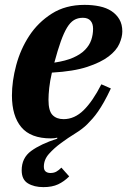

<svg xmlns="http://www.w3.org/2000/svg" viewBox="-20 -556 522 788"><path d="M158 212Q120 212 94.5 196.5Q69 181 69 143Q69 92 108 63.5Q147 35 215 13V9Q204 12 189 12Q106 12 67.5 -34Q29 -80 29 -164Q29 -223 46.5 -288.5Q64 -354 100 -409Q136 -464 192.5 -500Q249 -536 327 -536Q360 -536 388.5 -530Q417 -524 437.5 -510.5Q458 -497 470 -476.5Q482 -456 482 -427Q482 -404 470 -376.5Q458 -349 426 -324.5Q394 -300 338 -281.5Q282 -263 193 -258Q185 -223 182 -195Q179 -167 179 -146Q179 -101 195.5 -84Q212 -67 241 -67Q286 -67 323.5 -104Q361 -141 396 -210L435 -193Q420 -161 407 -138Q394 -115 382.5 -98.5Q371 -82 360 -69.5Q349 -57 338 -46Q319 -27 289 -8.5Q259 10 230.5 31Q202 52 181 75.5Q160 99 160 128Q160 142 167.5 148Q175 154 187 154Q201 154 211 148.5Q221 143 232 132L264 168Q243 189 218.5 200.5Q194 212 158 212ZM203 -299Q250 -306 280.5 -319.5Q311 -333 329 -351.5Q347 -370 354.5 -392Q362 -414 362 -438Q362 -459 351.5 -471Q341 -483 320 -483Q299 -483 283.5 -473.5Q268 -464 255 -442.5Q242 -421 229.5 -386Q217 -351 203 -299Z"/></svg>

Font: IBM Plex Serif
Style: Bold Italic
Weight: 700
Italic angle: -14°
Designer: Mike Abbink, Paul van der Laan, Pieter van Rosmalen
Foundry: Bold Monday
Version: Version 3.001